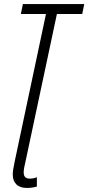

<svg xmlns="http://www.w3.org/2000/svg" viewBox="-20 -734 436 948"><path d="M113 194Q79 194 61 176.5Q43 159 43 128Q43 107 52 66L207 -665H83L93 -714H396L386 -665H261L105 68Q101 83 99 95.5Q97 108 97 118Q97 148 127 148Q146 148 162 141V187Q153 190 140 192Q127 194 113 194Z"/></svg>

Font: Noto Sans ExtraCondensed Light
Style: Italic
Weight: 300
Width: 2
Italic angle: -12°
Designer: Monotype Design Team
Foundry: Monotype Imaging Inc.
Version: Version 2.013; ttfautohint (v1.8.4.7-5d5b)